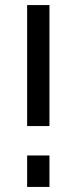

<svg xmlns="http://www.w3.org/2000/svg" viewBox="-20 -737 302 757"><path d="M87 -240V-717H175V-240ZM87 0V-124H175V0Z"/></svg>

Font: Raleway Medium
Style: Regular
Weight: 500
Designer: Matt McInerney, Pablo Impallari, Rodrigo Fuenzalida
Foundry: Matt McInerney, Pablo Impallari, Rodrigo Fuenzalida
Version: Version 4.026